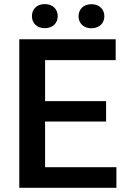

<svg xmlns="http://www.w3.org/2000/svg" viewBox="-20 -899 605 919"><path d="M132.8 -821.8C132.8 -789.1 155.8 -764.2 194.3 -764.2C232.9 -764.2 256.3 -789.1 256.3 -821.8C256.3 -854.5 232.9 -879.4 194.3 -879.4C155.8 -879.4 132.8 -854.5 132.8 -821.8ZM356 -821.3C356 -788.6 378.9 -763.7 417.5 -763.7C456.1 -763.7 479.5 -788.6 479.5 -821.3C479.5 -854 456.1 -878.9 417.5 -878.9C378.9 -878.9 356 -854 356 -821.3ZM487.8 -415H195.8V-611.3H533.7V-710.9H72.3V0H537.1V-98.6H195.8V-317.4H487.8Z"/></svg>

Font: Roboto Medium
Style: Regular
Weight: 500
Designer: Google
Version: Version 2.137; 2017